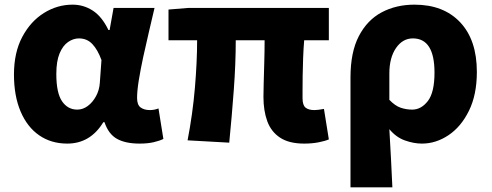

<svg xmlns="http://www.w3.org/2000/svg" viewBox="-20 -603 2112 825"><path d="M269 14Q200 14 148.5 -21.5Q97 -57 68.5 -124Q40 -191 40 -283Q40 -377 75.5 -444Q111 -511 168.5 -547Q226 -583 292 -583Q339 -583 378.5 -557.5Q418 -532 446 -474H451L468 -569H644Q633 -521 620 -466.5Q607 -412 595.5 -358.5Q584 -305 576.5 -259Q569 -213 569 -182Q569 -152 584.5 -141Q600 -130 624 -130Q643 -130 661 -137L682 -6Q666 2 640.5 8Q615 14 580 14Q519 14 482.5 -6.5Q446 -27 429 -78H424Q368 14 269 14ZM312 -132Q336 -132 357 -147.5Q378 -163 392.5 -189.5Q407 -216 409 -248L416 -345Q400 -389 377 -413.5Q354 -438 319 -438Q295 -438 272.5 -422.5Q250 -407 236 -373.5Q222 -340 222 -285Q222 -204 246.5 -168Q271 -132 312 -132Z M1287 14Q1222 14 1183.5 -11.5Q1145 -37 1128.5 -82Q1112 -127 1112 -187Q1112 -203 1113 -243.5Q1114 -284 1115.5 -334Q1117 -384 1117 -430H993Q993 -330 984.5 -215.5Q976 -101 965 10L786 0Q808 -114 817.5 -226Q827 -338 827 -430H704V-562L790 -569H1393V-430H1287Q1284 -394 1282.5 -354Q1281 -314 1280.5 -278Q1280 -242 1280 -216Q1280 -190 1280 -181Q1280 -151 1293 -140.5Q1306 -130 1331 -130Q1345 -130 1372 -135L1393 -4Q1377 3 1349 8.5Q1321 14 1287 14Z M1486 202V-270Q1486 -379 1522 -448Q1558 -517 1620 -550Q1682 -583 1761 -583Q1886 -583 1957.5 -507Q2029 -431 2029 -294Q2029 -196 1995 -127Q1961 -58 1907 -22Q1853 14 1793 14Q1758 14 1720 0.5Q1682 -13 1653 -48Q1657 16 1660 78Q1663 140 1666 202ZM1751 -132Q1790 -132 1818.5 -169Q1847 -206 1847 -291Q1847 -438 1754 -438Q1710 -438 1681.5 -396.5Q1653 -355 1653 -287V-174Q1678 -148 1702 -140Q1726 -132 1751 -132Z"/></svg>

Font: Source Han Sans CN Heavy
Style: Regular
Weight: 900
Designer: Ryoko NISHIZUKA 西塚涼子 (kana, bopomofo & ideographs); Paul D. Hunt (Latin, Greek & Cyrillic); Sandoll Communications 산돌커뮤니
Foundry: Adobe
Version: Version 2.000;hotconv 1.0.107;makeotfexe 2.5.65593